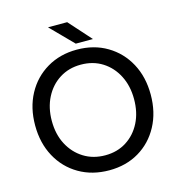

<svg xmlns="http://www.w3.org/2000/svg" viewBox="-127 -990 1032 1112"><g transform="rotate(-15 389.5 -434.0)"><path d="M392 12Q290 12 211 -34Q132 -80 87.5 -162Q43 -244 43 -350Q43 -456 87 -537.5Q131 -619 209.5 -665.5Q288 -712 389 -712Q491 -712 569.5 -665.5Q648 -619 692 -537.5Q736 -456 736 -350Q736 -244 692 -162Q648 -80 570.5 -34Q493 12 392 12ZM392 -78Q464 -78 519 -113Q574 -148 605 -209Q636 -270 636 -350Q636 -429 604.5 -490.5Q573 -552 517.5 -587Q462 -622 389 -622Q317 -622 261.5 -587Q206 -552 174.5 -490.5Q143 -429 143 -350Q143 -270 175 -209Q207 -148 263 -113Q319 -78 392 -78ZM393 -747 262 -880H377L496 -747Z"/></g></svg>

Font: Figtree Medium
Style: Regular
Weight: 500
Designer: Erik Kennedy
Foundry: Erik Kennedy
Version: Version 2.001; ttfautohint (v1.8.4.7-5d5b);gftools[0.9.27]